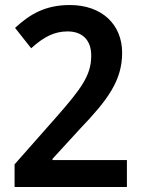

<svg xmlns="http://www.w3.org/2000/svg" viewBox="-20 -744 569 764"><path d="M485 0V-107H189V-112L299 -232C408 -346 466 -423 466 -534C466 -646 386 -724 258 -724C160 -724 98 -687 40 -633L104 -552C154 -597 196 -619 249 -619C307 -619 343 -585 343 -523C343 -445 305 -393 204 -278L38 -90V0Z"/></svg>

Font: Noto Sans Arabic SemCond SemBd
Style: Regular
Weight: 600
Width: 4
Designer: Monotype Design Team, Nadine Chahine, Nizar Qandah and Khaled Hosny
Foundry: Monotype Imaging Inc.
Version: Version 2.012